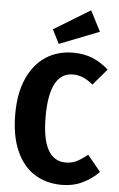

<svg xmlns="http://www.w3.org/2000/svg" viewBox="-63 -993 650 1052"><g transform="rotate(5 262.0 -466.5)"><path d="M513 -634 437 -545Q410 -568 383.5 -579.5Q357 -591 327 -591Q197 -591 197 -348Q197 -107 328 -107Q362 -107 388.5 -120.5Q415 -134 448 -160L520 -72Q483 -33 431.5 -8Q380 17 318 17Q231 17 166.5 -24Q102 -65 66 -147Q30 -229 30 -348Q30 -464 67 -545.5Q104 -627 168.5 -668.5Q233 -710 317 -710Q377 -710 424 -691Q471 -672 513 -634ZM453 -837 234 -751 195 -828 395 -950Z"/></g></svg>

Font: Fira Sans Condensed
Style: Bold
Weight: 700
Width: 3
Designer: bBox Type GmbH & Carrois Corporate GbR & Edenspiekermann AG
Foundry: bBox Type GmbH & Carrois Corporate GbR & Edenspiekermann AG
Version: Version 4.301